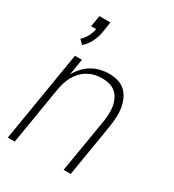

<svg xmlns="http://www.w3.org/2000/svg" viewBox="-182 -854 864 956"><g transform="rotate(30 250.0 -376.0)"><path d="M103 -584 80 -607Q98 -623 109 -644.5Q120 -666 124 -688H95L106 -752H169L159 -688Q154 -660 140 -632Q126 -604 103 -584ZM13 0 99 -520H139L124 -427Q136 -450 154 -469.5Q172 -489 194.5 -502.5Q217 -516 242 -522Q267 -528 292 -528Q318 -528 343 -521Q368 -514 386 -497Q404 -480 414 -457Q424 -434 428 -409Q432 -384 430.5 -357.5Q429 -331 425 -305L375 0H334L386 -311Q389 -332 390 -354Q391 -376 387.5 -396.5Q384 -417 375 -435.5Q366 -454 351 -467Q336 -480 315.5 -485.5Q295 -491 273 -491Q253 -491 233 -486.5Q213 -482 194 -471.5Q175 -461 160 -445.5Q145 -430 134.5 -411.5Q124 -393 118 -373Q112 -353 108 -333L53 0Z"/></g></svg>

Font: Iosevka SS04 Extralight
Style: Italic
Weight: 200
Italic angle: -9°
Monospace: yes
Designer: Belleve Invis
Foundry: Belleve Invis
Version: Version 19.0.0; ttfautohint (v1.8.4)